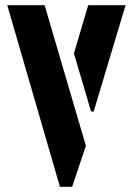

<svg xmlns="http://www.w3.org/2000/svg" viewBox="-20 -720 512 740"><path d="M211 0 8 -700H152L311 -158L258 0ZM331 -290 265 -514 320 -700H464L341 -290Z"/></svg>

Font: Stick No Bills ExtraLight ExtraBold
Style: Regular
Weight: 800
Version: Version 2.000